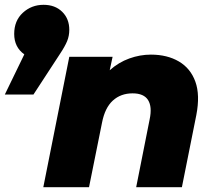

<svg xmlns="http://www.w3.org/2000/svg" viewBox="-33 -778 889 798"><path d="M-13 -385 68 -552Q26 -582 26 -637Q26 -692 62 -725Q98 -758 148 -758Q196 -758 225.5 -729Q255 -700 255 -654Q255 -629 246 -607Q237 -585 215 -552L106 -385ZM594 -551Q662 -551 710.5 -522.5Q759 -494 779 -438.5Q799 -383 783 -300L723 0H533L589 -282Q600 -334 582.5 -362Q565 -390 518 -390Q469 -390 436 -360Q403 -330 391 -268L337 0H147L255 -542H435L423 -486Q460 -519 504.5 -535Q549 -551 594 -551Z"/></svg>

Font: Montserrat ExtraBold
Style: Italic
Weight: 800
Italic angle: -11.3°
Designer: Julieta Ulanovsky
Foundry: Julieta Ulanovsky
Version: Version 9.000; ttfautohint (v1.8.4.7-5d5b)